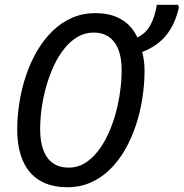

<svg xmlns="http://www.w3.org/2000/svg" viewBox="-20 -780 775 810"><path d="M264.2 9.8Q194.3 9.8 147.2 -18.8Q100.1 -47.4 76.4 -102.1Q52.7 -156.7 52.7 -234.9Q52.7 -292.5 62.3 -350.3Q71.8 -408.2 90.3 -463.1Q108.9 -518.1 136.7 -565.4Q164.6 -612.8 201.2 -648.7Q237.8 -684.6 283.2 -704.6Q328.6 -724.6 382.3 -724.6Q446.3 -724.6 491 -698.7Q535.6 -672.9 559.6 -622.1Q594.7 -638.7 614 -673.3Q633.3 -708 641.6 -759.8H731L734.9 -749Q718.8 -678.2 681.9 -632.1Q645 -585.9 579.6 -560.5Q584.5 -543.5 587.2 -524.2Q589.8 -504.9 589.8 -482.9Q589.8 -425.3 580.8 -366.7Q571.8 -308.1 553.7 -252.9Q535.6 -197.8 508.5 -150.1Q481.4 -102.5 445.3 -66.7Q409.2 -30.8 364 -10.5Q318.8 9.8 264.2 9.8ZM270 -72.8Q306.2 -72.8 336.4 -90.8Q366.7 -108.9 391.6 -140.4Q416.5 -171.9 435.5 -212.6Q454.6 -253.4 467.3 -299.3Q480 -345.2 486.6 -392.6Q493.2 -439.9 493.2 -483.9Q493.2 -561 462.6 -601.8Q432.1 -642.6 375 -642.6Q338.9 -642.6 308.3 -625Q277.8 -607.4 252.7 -576.4Q227.5 -545.4 208.5 -505.4Q189.5 -465.3 176.3 -419.7Q163.1 -374 156.2 -326.9Q149.4 -279.8 149.4 -235.4Q149.4 -181.2 163.6 -145Q177.7 -108.9 204.6 -90.8Q231.4 -72.8 270 -72.8Z"/></svg>

Font: Open Sans SemiCondensed Medium
Style: Italic
Weight: 500
Width: 4
Italic angle: -12°
Designer: Monotype Design Team
Foundry: Monotype Imaging Inc.
Version: Version 3.000